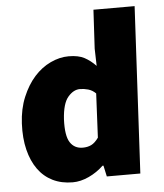

<svg xmlns="http://www.w3.org/2000/svg" viewBox="-51 -742 683 799"><g transform="rotate(-5 290.0 -342.0)"><path d="M31 -250Q34 -311 54.5 -360Q75 -409 105 -442.5Q135 -476 173 -494Q211 -512 249 -512Q290 -512 315 -498.5Q340 -485 362 -462L360 -534L369 -696H541L504 0H364L354 -46H350Q323 -20 288.5 -4Q254 12 221 12Q174 12 137.5 -6Q101 -24 76.5 -58Q52 -92 40 -140.5Q28 -189 31 -250ZM207 -252Q204 -184 222 -156Q240 -128 275 -128Q295 -128 310.5 -135.5Q326 -143 341 -164L350 -348Q336 -362 318.5 -367Q301 -372 284 -372Q257 -372 234 -345Q211 -318 207 -252Z"/></g></svg>

Font: Kilde Sans Black
Style: Regular
Weight: 900
Italic angle: -3°
Designer: Paul D. Hunt
Foundry: Adobe Systems Incorporated
Version: Version 1.050;PS Version 1.000;hotconv 1.0.70;makeotf.lib2.5